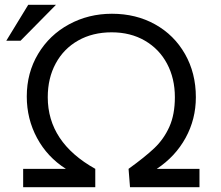

<svg xmlns="http://www.w3.org/2000/svg" viewBox="-20 -776 916 796"><path d="M807 0V-76H630Q707 -127 749.5 -204.5Q792 -282 792 -373Q792 -473 747 -552Q702 -631 623 -675Q544 -719 444 -719Q347 -719 266 -675Q185 -631 138 -552.5Q91 -474 91 -376Q91 -283 133.5 -204Q176 -125 253 -76H76V0H375V-76Q178 -186 178 -373Q178 -452 211 -513Q244 -574 304 -608Q364 -642 443 -642Q521 -642 580.5 -607.5Q640 -573 672.5 -512Q705 -451 705 -373Q705 -301 682 -250Q659 -199 620 -162Q581 -125 513 -76L519 0ZM6 -607H65L212 -756H97Z"/></svg>

Font: Geom Light
Style: Regular
Weight: 300
Version: Version 1.102